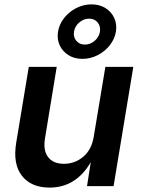

<svg xmlns="http://www.w3.org/2000/svg" viewBox="-20 -852 652 879"><path d="M207 6.8Q123 6.8 80.6 -46.9Q38.1 -100.6 54.2 -198.7L111.8 -545.9H239.7L186 -218.8Q176.8 -164.1 200 -133.1Q223.1 -102.1 272.9 -102.1Q323.2 -102.1 361.6 -134.8Q399.9 -167.5 409.2 -226.6L462.4 -545.9H590.3L500 0H378.4L395.5 -109.4Q327.6 6.8 207 6.8ZM357.4 -582.5Q320.8 -582.5 293.7 -599.4Q266.6 -616.2 253.4 -644.5Q240.2 -672.9 245.6 -707Q251.5 -741.7 273.9 -770Q296.4 -798.3 329.3 -815.2Q362.3 -832 398.9 -832Q435.5 -832 462.6 -815.2Q489.7 -798.3 502.9 -770Q516.1 -741.7 510.7 -707Q504.9 -672.9 482.4 -644.5Q460 -616.2 427 -599.4Q394 -582.5 357.4 -582.5ZM368.7 -647.9Q393.6 -647.9 413.6 -665.3Q433.6 -682.6 437.5 -707Q441.4 -731.9 427 -749.3Q412.6 -766.6 388.2 -766.6Q363.3 -766.6 343 -749.3Q322.8 -731.9 318.8 -707Q314.9 -682.6 329.3 -665.3Q343.8 -647.9 368.7 -647.9Z"/></svg>

Font: Inter Semi Bold
Style: Italic
Weight: 600
Italic angle: -9.39999°
Designer: Rasmus Andersson
Foundry: rsms
Version: Version 4.000;git-3c8e0fc